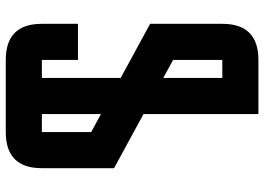

<svg xmlns="http://www.w3.org/2000/svg" viewBox="-145 -770 915 665"><g transform="rotate(90 312.5 -437.5)"><path d="M250 -545.4V-750H187.5V-579.6ZM375 -125H437.5V-295.9L375 -329.6ZM62.5 -125V-250H187.5V-125H250V-397.9L62.5 -500V-750Q62.5 -875 187.5 -875H375V-477.1L562.5 -375V-125Q562.5 0 437.5 0H187.5Q62.5 0 62.5 -125Z"/></g></svg>

Font: Oldtimer
Style: Regular
Weight: 400
Designer: GGBotNet
Foundry: GGBotNet
Version: 1.00